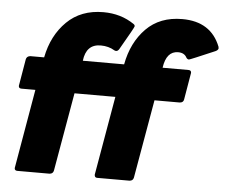

<svg xmlns="http://www.w3.org/2000/svg" viewBox="-53 -820 1034 880"><g transform="rotate(5 464.0 -379.5)"><path d="M574 0H425Q413 0 413 -14L476 -377H288L225 -16Q222 -1 206 0H58Q45 0 45 -12Q45 -15 108 -377H44Q31 -377 31 -389Q31 -392 52 -513Q55 -527 71 -529H135Q155 -631 220 -695Q285 -759 388 -759Q469 -759 530 -717Q536 -713 536 -707Q536 -702 475 -597Q469 -587 461 -587Q457 -587 453 -589Q425 -606 389 -606Q322 -606 313 -529H503Q522 -631 585 -695Q648 -759 751 -759Q883 -759 927 -647L928 -639Q926 -631 915 -626Q801 -577 797 -577Q790 -577 785 -584Q774 -606 745 -606Q691 -606 680 -529H799Q812 -529 812 -517Q812 -514 791 -393Q789 -378 772 -377H656L593 -16Q590 -1 574 0Z"/></g></svg>

Font: YamahaIndonesia935. App XBold
Style: Italic
Weight: 800
Italic angle: -10°
Designer: Dalton Maag Ltd
Foundry: Dalton Maag Ltd
Version: Version 1.002; January 01, 2024; Regular/Italic